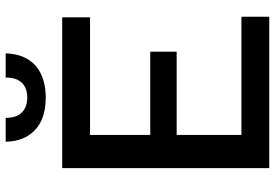

<svg xmlns="http://www.w3.org/2000/svg" viewBox="-166 -802 968 676"><g transform="rotate(-90 318.0 -464.0)"><path d="M64 0V-729H595V-631H181V-98H597V0ZM165 -326V-419H474V-326ZM312 -787Q238 -787 198 -825Q158 -863 157 -928H241Q241 -889 260.5 -870.5Q280 -852 312 -852Q346 -852 364.5 -871Q383 -890 383 -928H468Q467 -884 448.5 -852Q430 -820 395 -803.5Q360 -787 312 -787Z"/></g></svg>

Font: Hubot Sans Medium
Style: Regular
Weight: 500
Designer: Deni Anggara
Foundry: GitHub, Inc., Subsidiary of Microsoft Corporation
Version: Version 2.000